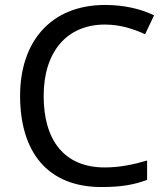

<svg xmlns="http://www.w3.org/2000/svg" viewBox="-20 -744 672 774"><path d="M403 -645C467 -645 521 -626 565 -606L601 -682C547 -709 477 -724 404 -724C183 -724 61 -574 61 -358C61 -133 170 10 389 10C468 10 520 1 573 -19V-97C519 -81 464 -69 402 -69C238 -69 156 -180 156 -357C156 -536 250 -645 403 -645Z"/></svg>

Font: Noto Sans Sinhala UI
Style: Regular
Weight: 400
Designer: Jelle Bosma - Monotype Design Team
Foundry: Monotype Imaging Inc.
Version: Version 2.006